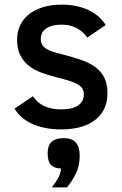

<svg xmlns="http://www.w3.org/2000/svg" viewBox="-20 -547 532 834"><path d="M446.8 -142.1Q446.8 -99.6 430.4 -69.8Q414.1 -40 386.5 -21Q358.9 -2 322.8 6.6Q286.6 15.1 247.1 15.1Q207 15.1 174.6 8.3Q142.1 1.5 116.7 -10.5Q91.3 -22.5 73 -39.1Q54.7 -55.7 43 -75.2L123 -128.9Q144 -98.1 174.8 -85Q205.6 -71.8 244.1 -71.8Q263.2 -71.8 281.2 -74.7Q299.3 -77.6 313.2 -85.2Q327.1 -92.8 335.7 -105.5Q344.2 -118.2 344.2 -137.2Q344.2 -151.9 337.9 -162.1Q331.5 -172.4 317.9 -180.4Q304.2 -188.5 282.5 -195.6Q260.7 -202.6 230 -210Q195.3 -218.8 163.6 -230Q131.8 -241.2 107.7 -259.5Q83.5 -277.8 68.8 -305.4Q54.2 -333 54.2 -374Q54.2 -406.7 66.4 -434.6Q78.6 -462.4 103.3 -482.9Q127.9 -503.4 164.3 -515.1Q200.7 -526.9 249 -526.9Q282.7 -526.9 312.3 -520.5Q341.8 -514.2 366 -502.4Q390.1 -490.7 408.7 -474.4Q427.2 -458 439 -438L358.9 -383.8Q351.6 -394.5 341.3 -404.8Q331.1 -415 317.1 -422.9Q303.2 -430.7 285.9 -435.3Q268.6 -439.9 247.1 -439.9Q206.1 -439.9 181.6 -424.1Q157.2 -408.2 157.2 -377.9Q157.2 -363.8 162.4 -354Q167.5 -344.2 179 -336.4Q190.4 -328.6 209 -322.5Q227.5 -316.4 253.9 -310.1Q298.3 -298.8 334.2 -286.1Q370.1 -273.4 395 -254.9Q419.9 -236.3 433.3 -209.2Q446.8 -182.1 446.8 -142.1ZM205.1 267.1Q223.1 244.1 233.6 224.4Q244.1 204.6 245.1 185.1Q214.8 184.1 200.9 168.7Q187 153.3 187 120.1Q187 104.5 190.4 92Q193.8 79.6 202.1 71Q210.4 62.5 223.9 57.9Q237.3 53.2 257.3 53.2Q293.9 53.2 310.1 73Q326.2 92.8 326.2 128.9Q326.2 172.4 310.3 205.6Q294.4 238.8 271 267.1Z"/></svg>

Font: Lorenzo Sans Medium
Style: Regular
Weight: 500
Foundry: Intel Corporation
Version: Version 1.00; ttfautohint (v1.5)